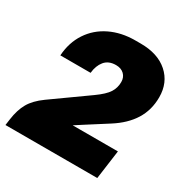

<svg xmlns="http://www.w3.org/2000/svg" viewBox="-164 -831 939 967"><g transform="rotate(30 305.5 -348.0)"><path d="M597 -508Q597 -434 561 -376Q525 -318 454 -273L338 -199L290 -168H553L530 0H-4L1 -36Q9 -94 31.5 -133.5Q54 -173 104 -209L309 -355Q358 -390 375.5 -417.5Q393 -445 393 -479Q393 -506 375.5 -523Q358 -540 328 -540Q285 -540 262.5 -512.5Q240 -485 236 -442H60Q65 -519 103 -576.5Q141 -634 205 -665Q269 -696 350 -696H381Q481 -696 539 -644.5Q597 -593 597 -508Z"/></g></svg>

Font: Chivo Black Italic
Style: Regular
Weight: 900
Italic angle: -8.05°
Designer: Hector Gatti
Foundry: Omnibus-Type
Version: Version 1.007